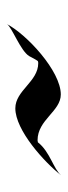

<svg xmlns="http://www.w3.org/2000/svg" viewBox="164 -638 201 570"><g transform="rotate(90 265.0 -352.5)"><path d="M500 -433C481 -410 430 -400 402 -364C400 -364 398 -363 396 -363C335 -363 310 -432 260 -432C190 -432 81 -330 51 -272C60 -287 130 -312 146 -338C151 -347 155 -356 161 -364C164 -365 166 -365 167 -365C222 -365 248 -297 301 -297C366 -297 461 -383 500 -433Z"/></g></svg>

Font: Fondamento
Style: Regular
Weight: 400
Designer: Astigmatic (AOETI)
Foundry: Astigmatic (AOETI)
Version: Version 1.001